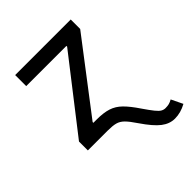

<svg xmlns="http://www.w3.org/2000/svg" viewBox="-208 -671 1001 1001"><g transform="rotate(-45 292.5 -171.0)"><path d="M61.5 0V-65.4L367.7 -459V-464.4H71.3V-545.9H481V-476.1L183.6 -86.9V-81.5H208Q258.3 -81.5 291.7 -70.8Q325.2 -60.1 352.5 -33.2Q379.9 -6.3 412.6 42.5Q438 79.6 453.4 98.6Q468.8 117.7 480 124Q491.2 130.4 503.9 130.4Q519 130.4 530 127.7Q541 125 554.7 117.2L585.4 180.7Q543 204.1 500 204.1Q461.4 204.1 427 177.7Q392.6 151.4 347.7 85.4Q322.3 47.4 304.2 29.3Q286.1 11.2 264.6 5.6Q243.2 0 206.5 0Z"/></g></svg>

Font: Inter
Style: Regular
Weight: 400
Designer: Rasmus Andersson
Foundry: rsms
Version: Version 4.001;git-9221beed3